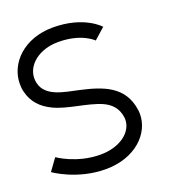

<svg xmlns="http://www.w3.org/2000/svg" viewBox="-148 -926 943 1053"><g transform="rotate(-20 323.5 -400.0)"><path d="M542 -724C542 -724 463 -815 281 -815C110 -815 5 -704 5 -586C5 -571 6 -555 10 -540C26 -472 69 -432 124 -405C203 -366 316 -361 398 -325C440 -306 473 -275 481 -219C482 -214 482 -210 482 -205C482 -131 403 -70 289 -70C151 -70 50 -142 50 -142L0 -73C0 -73 122 15 289 15C461 15 568 -91 568 -206C568 -214 567 -223 566 -231C546 -375 428 -414 303 -442C217 -461 112 -474 93 -560C91 -569 90 -578 90 -587C90 -664 168 -730 281 -730C418 -730 478 -667 478 -667Z"/></g></svg>

Font: MintSans
Style: Regular
Weight: 400
Version: Version 2.0